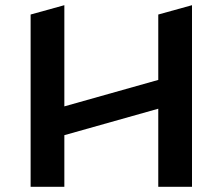

<svg xmlns="http://www.w3.org/2000/svg" viewBox="-20 -720 858 740"><path d="M720 -700 590 -664V-412L228 -310V-700L98 -664V0H228V-199L590 -301V0H720Z"/></svg>

Font: Talent
Style: Bold
Weight: 600
Designer: Mike Powis
Version: Version 1.001;hotconv 1.0.109;makeotfexe 2.5.65596